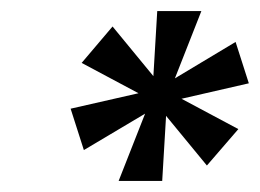

<svg xmlns="http://www.w3.org/2000/svg" viewBox="-20 -760 471 348"><path d="M195 -432 243 -554 132 -488 108 -563 231 -591 128 -646 184 -712 258 -622 265 -740H345L297 -618L407 -684L431 -609L309 -581L412 -526L355 -460L281 -550L274 -432Z"/></svg>

Font: Instrument Sans Condensed Medium
Style: Italic
Weight: 500
Width: 3
Italic angle: -13°
Designer: Rodrigo Fuenzalida
Foundry: fragTYPE
Version: Version 1.000;gftools[0.9.28]